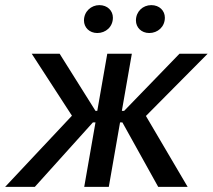

<svg xmlns="http://www.w3.org/2000/svg" viewBox="-58 -730 831 750"><path d="M-38 0H78L305 -252H315L271 0H367L411 -252H420L560 0H675L512 -277L753 -520H643L427 -297H418L457 -520H361L322 -297H315L175 -520H66L223 -278ZM322 -601C355 -601 383 -625 383 -661C383 -688 362 -710 330 -710C298 -710 270 -685 270 -650C270 -623 291 -601 322 -601ZM525 -601C558 -601 586 -625 586 -661C586 -688 565 -710 533 -710C500 -710 473 -685 473 -650C473 -623 494 -601 525 -601Z"/></svg>

Font: Fixel Display 20240404 Medium
Style: Italic
Weight: 500
Italic angle: -10°
Designer: AlfaBravo + MacPaw
Foundry: Kyrylo Tkachov, Marchela Mozhyna, Serhii Makarenko, Maria Weinstein, Zakhar Kryvoshyya
Version: Version 1.211;Glyphs 3.2 (3225)